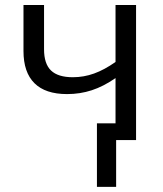

<svg xmlns="http://www.w3.org/2000/svg" viewBox="-20 -556 645 762"><path d="M364.7 -66.4H438.5V-246.1Q390.6 -212.9 344.2 -197.8Q297.9 -182.6 246.1 -182.6Q160.2 -182.6 116.7 -225.8Q73.2 -269 73.2 -353.5V-536.1H154.8V-360.4Q154.8 -302.7 182.6 -276.1Q210.4 -249.5 269 -249.5Q312.5 -249.5 353.3 -264.2Q394 -278.8 438.5 -310.1V-536.1H520V0H440.9V185.5H364.7Z"/></svg>

Font: Viking Open Sans
Style: Regular
Weight: 400
Foundry: Ascender Corporation
Version: Version 2.001